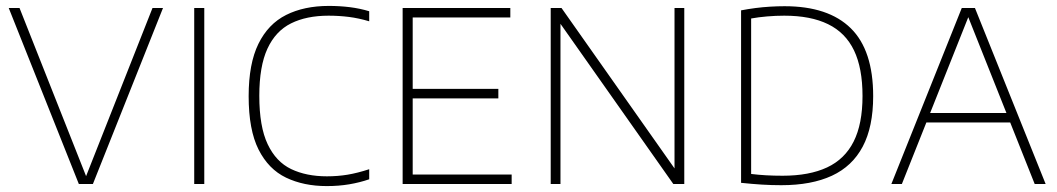

<svg xmlns="http://www.w3.org/2000/svg" viewBox="-20 -622 3574 649"><path d="M246.5 0 9.5 -595H46L274 -19H268L495.5 -595H531L294 0Z M636.5 0V-595H670.5V0Z M1084.5 7Q1006.5 7 947 -21.5Q887.5 -50 854 -116.5Q820.5 -183 820.5 -297Q820.5 -406.5 853.5 -473.8Q886.5 -541 947.2 -571.5Q1008 -602 1091.5 -602Q1128 -602 1162.2 -597.8Q1196.5 -593.5 1228 -584V-550Q1193 -560.5 1159.2 -564.8Q1125.5 -569 1090.5 -569Q1016 -569 963.8 -543Q911.5 -517 884 -457.5Q856.5 -398 856.5 -298Q856.5 -194 884.8 -134.5Q913 -75 964.2 -50.5Q1015.5 -26 1085 -26Q1121.5 -26 1154.8 -31.5Q1188 -37 1228 -50V-16Q1196 -5 1160.5 1Q1125 7 1084.5 7Z M1341 0V-595H1705V-563H1375V-32H1709.5V0ZM1365 -289.5V-321.5H1664.5V-289.5Z M1841.5 0V-595H1878L2272.5 -35H2260V-595H2293V0H2256L1861.5 -560H1874.5V0Z M2621 4Q2588 4 2555.5 2Q2523 0 2485 -4V-587Q2508.5 -591.5 2533.5 -594.8Q2558.5 -598 2583.5 -599.5Q2608.5 -601 2632 -601Q2780 -601 2855.8 -526.5Q2931.5 -452 2931.5 -297Q2931.5 -193 2896.2 -126.5Q2861 -60 2792 -28Q2723 4 2621 4ZM2625.5 -28Q2715.5 -28 2775.5 -56Q2835.5 -84 2865.5 -143.5Q2895.5 -203 2895.5 -297.5Q2895.5 -391.5 2866.8 -451.5Q2838 -511.5 2779.2 -540.2Q2720.5 -569 2631 -569Q2602.5 -569 2573 -566.5Q2543.5 -564 2519 -559.5V-34Q2543 -31 2569.2 -29.5Q2595.5 -28 2625.5 -28Z M2993 0 3231 -595H3275.5L3514.5 0H3477.5L3248 -576.5H3258L3028.5 0ZM3099.5 -208 3109 -240H3398L3407 -208Z"/></svg>

Font: Encode Sans SC Condensed Thin Thin
Style: Regular
Weight: 250
Version: Version 3.002